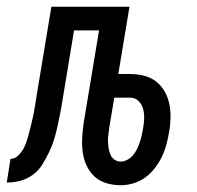

<svg xmlns="http://www.w3.org/2000/svg" viewBox="-64 -540 584 568"><path d="M293 8Q271 8 251 2Q231 -4 216.5 -17Q202 -30 193 -48.5Q184 -67 181 -87.5Q178 -108 179 -129.5Q180 -151 183 -173L229 -450H155L121 -244Q118 -224 114 -204.5Q110 -185 106 -166Q102 -147 96 -127.5Q90 -108 81 -89.5Q72 -71 61 -53Q50 -35 32.5 -22.5Q15 -10 -4.5 -5Q-24 0 -44 0L-33 -70Q-20 -70 -9.5 -80.5Q1 -91 7 -103Q13 -115 16.5 -127.5Q20 -140 23.5 -153Q27 -166 30 -178.5Q33 -191 35.5 -204Q38 -217 40 -229.5Q42 -242 44 -255L88 -520H319L286 -321H321Q342 -321 362 -316Q382 -311 397.5 -299Q413 -287 423 -269.5Q433 -252 437 -232Q441 -212 440.5 -190.5Q440 -169 436 -148Q433 -130 428 -111.5Q423 -93 414.5 -75.5Q406 -58 393.5 -42Q381 -26 365 -14.5Q349 -3 330 2.5Q311 8 293 8ZM293 -62Q303 -62 313 -67.5Q323 -73 330 -81.5Q337 -90 341.5 -99.5Q346 -109 349.5 -119Q353 -129 355 -139Q357 -149 359 -159Q362 -174 362.5 -189Q363 -204 359.5 -217.5Q356 -231 346 -241Q336 -251 321 -251H274L259 -161Q258 -151 256.5 -140.5Q255 -130 255.5 -120Q256 -110 257.5 -100.5Q259 -91 263 -82Q267 -73 275 -67.5Q283 -62 293 -62Z"/></svg>

Font: Iosevka Custom
Style: Italic
Weight: 400
Italic angle: -9°
Monospace: yes
Designer: Belleve Invis
Foundry: Belleve Invis
Version: Version 30.3.3; ttfautohint (v1.8.3)